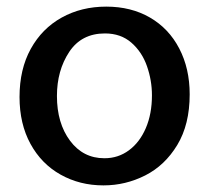

<svg xmlns="http://www.w3.org/2000/svg" viewBox="-20 -520 631 580"><path d="M39 -227Q39 -311 73 -372.5Q107 -434 166.5 -467Q226 -500 301 -500Q376 -500 433 -467Q490 -434 521.5 -373.5Q553 -313 553 -235Q553 -144 515.5 -82Q478 -20 418.5 10Q359 40 293 40H292Q221 40 163 7.5Q105 -25 72 -85.5Q39 -146 39 -227ZM439 -232Q439 -277 424 -320Q409 -363 377 -391Q345 -419 297 -419Q226 -419 189 -363Q152 -307 152 -230Q152 -148 191.5 -95Q231 -42 295 -42H296Q337 -42 369.5 -66Q402 -90 420.5 -133Q439 -176 439 -232Z"/></svg>

Font: Gmarket Sans TTF Medium
Style: Regular
Weight: 500
Designer: Creative Director : Sungho Lee; Art Director : Kiwoong Choi; Project Manager : Sori Yang, Jongwook Yoon; Font Designer :
Foundry: Sandoll Inc.
Version: Version 1.000;hotconv 1.0.109;makeotfexe 2.5.65596